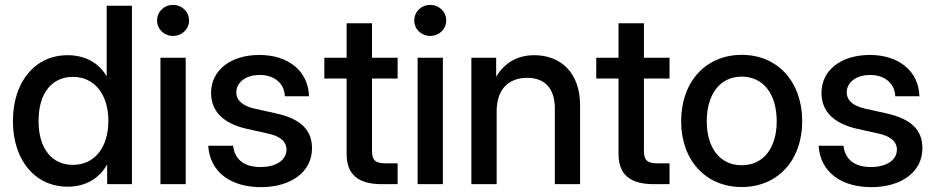

<svg xmlns="http://www.w3.org/2000/svg" viewBox="-20 -751 3814 783"><path d="M256.3 10.3C323.7 10.3 381.3 -18.6 416 -78.6H417V0H518.1V-727.5H415V-440.9H414.1C380.9 -498 322.8 -525.9 255.9 -525.9C122.6 -525.9 32.7 -417 32.7 -257.8C32.7 -98.1 122.1 10.3 256.3 10.3ZM277.3 -78.6C194.3 -78.6 137.2 -141.6 137.2 -257.8C137.2 -374.5 194.3 -437.5 277.3 -437.5C365.2 -437.5 421.9 -366.2 421.9 -257.8C421.9 -149.4 365.2 -78.6 277.3 -78.6Z M634.3 -515.6V0H737.3V-515.6ZM685.5 -604.5C722.2 -604.5 751 -632.3 751 -667.5C751 -703.1 722.2 -731 685.5 -731C648.9 -731 620.6 -703.1 620.6 -667.5C620.6 -632.3 648.9 -604.5 685.5 -604.5Z M1044.4 12.2C1164.6 12.2 1252.4 -48.3 1252.4 -146.5C1252.4 -221.2 1206.5 -266.1 1106 -288.6L1018.1 -308.1C971.7 -318.8 943.8 -339.8 943.8 -374.5C943.8 -414.1 981 -445.3 1039.6 -445.3C1100.6 -445.3 1140.6 -408.7 1141.6 -358.4H1240.2C1237.3 -462.4 1154.3 -526.9 1038.1 -526.9C919.9 -526.9 840.8 -463.9 840.8 -372.6C840.8 -295.9 891.6 -246.6 988.8 -225.1L1074.2 -206.1C1118.7 -196.3 1148.4 -175.8 1148.4 -140.6C1148.4 -99.6 1107.9 -69.8 1042.5 -69.8C975.6 -69.8 936.5 -101.1 930.7 -156.7H829.1C836.4 -44.9 926.3 12.2 1044.4 12.2Z M1601.6 -430.7V-515.6H1497.1V-656.2H1393.6V-515.6H1302.7V-430.7H1393.6V-123C1393.6 -40 1439.9 0 1536.6 0H1601.6V-85H1551.3C1510.3 -85 1497.1 -98.1 1497.1 -136.2V-430.7Z M1683.1 -515.6V0H1786.1V-515.6ZM1734.4 -604.5C1771 -604.5 1799.8 -632.3 1799.8 -667.5C1799.8 -703.1 1771 -731 1734.4 -731C1697.8 -731 1669.4 -703.1 1669.4 -667.5C1669.4 -632.3 1697.8 -604.5 1734.4 -604.5Z M2005.4 0V-296.9C2005.4 -392.6 2059.6 -433.6 2129.9 -433.6C2201.2 -433.6 2242.7 -391.1 2242.7 -308.6V0H2345.7V-321.3C2345.7 -456.1 2265.1 -525.9 2159.2 -525.9C2091.3 -525.9 2038.6 -496.6 2003.4 -438V-515.6H1902.3V0Z M2710.4 -430.7V-515.6H2606V-656.2H2502.4V-515.6H2411.6V-430.7H2502.4V-123C2502.4 -40 2548.8 0 2645.5 0H2710.4V-85H2660.2C2619.1 -85 2606 -98.1 2606 -136.2V-430.7Z M3004.9 11.7C3152.3 11.7 3251.5 -98.1 3251.5 -256.8C3251.5 -416.5 3152.3 -527.3 3004.9 -527.3C2857.4 -527.3 2757.8 -416.5 2757.8 -256.8C2757.8 -98.1 2857.4 11.7 3004.9 11.7ZM3004.9 -77.1C2916.5 -77.1 2862.3 -147 2862.3 -256.8C2862.3 -367.7 2917 -438.5 3004.9 -438.5C3092.8 -438.5 3147.5 -367.7 3147.5 -256.8C3147.5 -147.5 3093.3 -77.1 3004.9 -77.1Z M3533.7 12.2C3653.8 12.2 3741.7 -48.3 3741.7 -146.5C3741.7 -221.2 3695.8 -266.1 3595.2 -288.6L3507.3 -308.1C3460.9 -318.8 3433.1 -339.8 3433.1 -374.5C3433.1 -414.1 3470.2 -445.3 3528.8 -445.3C3589.8 -445.3 3629.9 -408.7 3630.9 -358.4H3729.5C3726.6 -462.4 3643.6 -526.9 3527.3 -526.9C3409.2 -526.9 3330.1 -463.9 3330.1 -372.6C3330.1 -295.9 3380.9 -246.6 3478 -225.1L3563.5 -206.1C3607.9 -196.3 3637.7 -175.8 3637.7 -140.6C3637.7 -99.6 3597.2 -69.8 3531.7 -69.8C3464.8 -69.8 3425.8 -101.1 3419.9 -156.7H3318.4C3325.7 -44.9 3415.5 12.2 3533.7 12.2Z"/></svg>

Font: Inteeer Medium
Style: Regular
Weight: 500
Designer: Rasmus Andersson
Foundry: rsms
Version: Version 4.001;Glyphs 3.4 (3402)